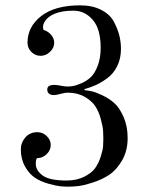

<svg xmlns="http://www.w3.org/2000/svg" viewBox="-20 -692 556 719"><path d="M236 7Q222 7 206 5.5Q190 4 161.5 -4Q133 -12 111.5 -26Q90 -40 74 -68Q58 -96 58 -133Q58 -158 75 -177.5Q92 -197 120 -197Q140 -197 155 -182.5Q170 -168 170 -149Q170 -130 155 -115Q140 -100 120 -100Q114 -98 114 -78Q114 -54 139.5 -35Q165 -16 229 -16Q267 -16 295 -30Q323 -44 336 -62Q349 -80 357 -105Q365 -130 366 -144Q367 -158 367 -172Q367 -188 366 -203Q365 -218 357.5 -246Q350 -274 337 -294Q324 -314 297 -329.5Q270 -345 233 -345Q223 -345 207 -340.5Q191 -336 183 -336Q157 -336 157 -357Q157 -374 183 -374Q194 -374 208 -371Q222 -368 233 -368Q243 -368 254.5 -370Q266 -372 285.5 -380.5Q305 -389 320 -403Q335 -417 346 -446Q357 -475 357 -513Q357 -583 327.5 -617.5Q298 -652 255 -652Q170 -652 145 -607Q141 -599 141 -591Q141 -586 143 -580Q160 -575 171.5 -561.5Q183 -548 183 -532Q183 -513 167.5 -498Q152 -483 132 -483Q112 -483 97.5 -497.5Q83 -512 83 -532Q83 -592 134.5 -632Q186 -672 280 -672Q326 -672 359 -655Q392 -638 406.5 -610.5Q421 -583 427 -558.5Q433 -534 433 -509Q433 -473 419 -444.5Q405 -416 381.5 -399Q358 -382 339 -373.5Q320 -365 299 -359Q296 -359 296 -357Q296 -354 299 -354Q310 -353 324 -350Q338 -347 363.5 -335Q389 -323 408.5 -305.5Q428 -288 443 -253.5Q458 -219 458 -175Q458 -127 437 -91Q416 -55 388.5 -37Q361 -19 326 -8Q291 3 271 5Q251 7 236 7Z"/></svg>

Font: HK Venetian
Style: Regular
Weight: 400
Designer: Alfredo Marco Pradil
Foundry: Alfredo Marco Pradil
Version: Version 1.000;PS 001.000;hotconv 1.0.88;makeotf.lib2.5.64775